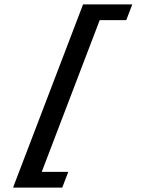

<svg xmlns="http://www.w3.org/2000/svg" viewBox="-20 -686 657 868"><path d="M430.8 -595H550.8L578 -666H355.5L39 162H261.5L288.7 91H168.7Z"/></svg>

Font: Din Kursivschrift
Style: Breit
Weight: 400
Version: Version 1.089